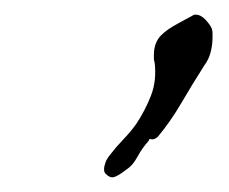

<svg xmlns="http://www.w3.org/2000/svg" viewBox="-20 -582 312 262"><path d="M133 -340Q129 -340 124 -345Q122 -347 122 -351Q122 -355 124 -360.5Q126 -366 132 -373Q138 -381 148.5 -392Q159 -403 166 -413Q178 -431 186 -451.5Q194 -472 191 -497Q190 -499 190 -502Q190 -505 190 -507Q190 -524 200 -534Q208 -542 223 -550Q238 -558 245 -562H247Q254 -562 260.5 -555Q267 -548 269 -543Q270 -540 270 -537Q270 -534 270 -531Q270 -521 267.5 -511Q265 -501 259 -493Q243 -468 227.5 -441.5Q212 -415 195 -395Q190 -391 186.5 -392Q183 -393 183 -390Q174 -380 167.5 -368Q161 -356 153 -351Q139 -340 133 -340Z"/></svg>

Font: Vujahday Script
Style: Regular
Weight: 400
Designer: Robert E. Leuschke
Foundry: Robert E. Leuschke
Version: Version 1.010; ttfautohint (v1.8.3)